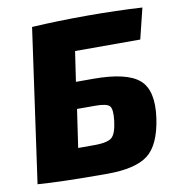

<svg xmlns="http://www.w3.org/2000/svg" viewBox="-80 -770 790 850"><g transform="rotate(-10 315.5 -344.5)"><path d="M268 -417H346Q496 -417 552 -368.5Q608 -320 591 -198Q574 -79 517.5 -35.5Q461 8 334 8Q127 8 22 0L119 -690Q235 -697 370 -697Q499 -697 615 -690L581 -552H288ZM227 -127H299Q358 -127 378 -143.5Q398 -160 405 -218Q411 -269 398.5 -283.5Q386 -298 334 -298H252Z"/></g></svg>

Font: Ezarion Extra Bold
Style: Italic
Weight: 800
Italic angle: -8°
Designer: Natanael Gama
Version: Version 1.001;PS 001.001;hotconv 1.0.70;makeotf.lib2.5.58329